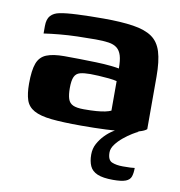

<svg xmlns="http://www.w3.org/2000/svg" viewBox="-70 -469 674 718"><g transform="rotate(10 267.0 -110.0)"><path d="M253 5Q183 5 140 0.5Q97 -4 73.5 -17Q50 -30 42 -54Q34 -78 34 -116Q34 -167 44 -193.5Q54 -220 79 -230Q104 -240 146 -240Q171 -240 203.5 -239.5Q236 -239 267.5 -238Q299 -237 322.5 -234.5Q346 -232 355 -230Q355 -261 349.5 -279Q344 -297 332 -306.5Q320 -316 300 -319Q280 -322 251 -322Q216 -322 181.5 -321Q147 -320 114.5 -317Q82 -314 55 -310V-338Q55 -365 67 -378Q79 -391 100 -395Q123 -400 168.5 -402Q214 -404 267 -404Q334 -404 379.5 -397Q425 -390 451 -372Q477 -354 488 -318.5Q499 -283 499 -224V-25Q483 -10 419.5 -2.5Q356 5 253 5ZM252 -57Q280 -57 299.5 -58.5Q319 -60 333 -63Q347 -66 355 -70V-182Q344 -185 324.5 -187Q305 -189 285 -190Q265 -191 254 -191Q230 -191 215 -187Q200 -183 193.5 -169Q187 -155 187 -126Q187 -101 192 -85.5Q197 -70 211 -63.5Q225 -57 252 -57ZM406 184Q367 184 346 175Q325 166 317 148Q309 130 309 105Q309 82 319 63.5Q329 45 343.5 30Q358 15 374 5Q390 -5 402 -10H470Q462 -7 446.5 2.5Q431 12 414.5 25.5Q398 39 386.5 54.5Q375 70 375 85Q375 114 391.5 121Q408 128 433 128Q453 128 461.5 127.5Q470 127 473 126.5Q476 126 478 126Q478 146 473.5 159Q469 172 453.5 178Q438 184 406 184Z"/></g></svg>

Font: Genos
Style: Bold
Weight: 700
Designer: Robert E. Leuschke
Foundry: Robert E. Leuschke
Version: Version 1.010